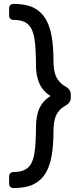

<svg xmlns="http://www.w3.org/2000/svg" viewBox="-20 -796 408 975"><path d="M53.3 -776Q112.3 -775.8 150.7 -756.8Q189.2 -737.7 211.3 -700.7Q233.4 -663.7 242.5 -610Q251.6 -556.3 251.6 -486.2Q251.6 -433.9 265.3 -406Q279.1 -378.1 307.2 -359.6L314.5 -355.9Q339.4 -340.4 339.4 -317.9V-298.4Q339.4 -275.9 314.5 -260.5L306.4 -255.9Q278.2 -238.3 264.9 -210Q251.6 -181.7 251.6 -130.2Q251.6 -60.1 242.5 -6.5Q233.4 47.1 211.4 83.7Q189.4 120.4 150.9 139.5Q112.4 158.6 53.6 158.8H48.3Q38.4 158.8 32.3 152.7Q26.3 146.6 26.3 136.8V99.8Q26.3 89.9 32.3 83.9Q38.3 77.9 47.7 77.8H52.3Q101.3 76 124.5 52.9Q147.8 29.9 155.2 -19.8Q162.7 -69.5 162.7 -149.3Q162.7 -209.6 181.5 -248.6Q200.4 -287.6 237.3 -308.2Q212.8 -322.5 196.2 -344.6Q179.6 -366.6 171.2 -397.2Q162.7 -427.9 162.7 -467.1Q162.7 -547.7 155.2 -597.3Q147.8 -646.9 124.6 -670.4Q101.5 -694 52.7 -694.8L47.7 -694.9Q38.3 -695.1 32.3 -701.1Q26.3 -707.1 26.3 -716.9V-754Q26.3 -763.8 32.3 -769.9Q38.4 -776 48.3 -776Z"/></svg>

Font: Rubik Light
Style: Regular
Weight: 300
Designer: Hubert and Fischer
Foundry: Hubert and Fischer
Version: Version 2.300;gftools[0.9.30]